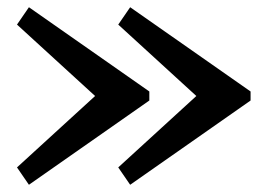

<svg xmlns="http://www.w3.org/2000/svg" viewBox="-20 -653 735 531"><path d="M243 -387.5 27 -585 60 -633 393 -400V-375L60 -142L27 -190ZM523 -387.5 307 -585 340 -633 673 -400V-375L340 -142L307 -190Z"/></svg>

Font: Besley SemiBold
Style: Regular
Weight: 600
Designer: Owen Earl
Foundry: indestructible type*
Version: Version 2.001; ttfautohint (v1.8.3)